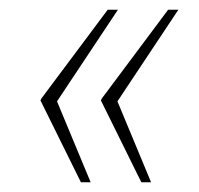

<svg xmlns="http://www.w3.org/2000/svg" viewBox="-20 -467 409 394"><path d="M270 -93 187 -261 189 -265 325 -447H346L221 -259L290 -93ZM146 -93 63 -261 65 -265 201 -447H222L97 -259L166 -93Z"/></svg>

Font: Noto Serif ExtraCondensed Thin
Style: Italic
Weight: 100
Width: 2
Italic angle: -12°
Designer: Monotype Design Team
Foundry: Monotype Imaging Inc.
Version: Version 2.013